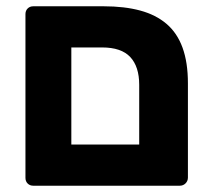

<svg xmlns="http://www.w3.org/2000/svg" viewBox="-20 -591 673 611"><path d="M86 0Q75 0 68 -7Q61 -14 61 -25V-546Q61 -557 68 -564Q75 -571 86 -571H310Q376 -571 426 -557.5Q476 -544 510 -515Q544 -486 561 -439Q578 -392 578 -326V-26Q578 -15 570.5 -7.5Q563 0 552 0ZM207 -131H423V-321Q423 -379 394.5 -409.5Q366 -440 305 -440H207Z"/></svg>

Font: Fz Rubik
Style: Bold
Weight: 700
Designer: Hubert and Fischer
Foundry: Hubert and Fischer
Version: Vit hóa bi FontZin.com